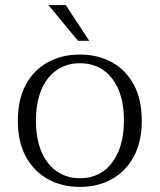

<svg xmlns="http://www.w3.org/2000/svg" viewBox="-20 -722 626 753"><path d="M293 11Q222 11 167 -20Q112 -51 81 -108.5Q50 -166 50 -248Q50 -332 81 -389.5Q112 -447 167 -477.5Q222 -508 293 -508Q365 -508 419.5 -477.5Q474 -447 505 -389.5Q536 -332 536 -248Q536 -166 505 -108.5Q474 -51 419.5 -20Q365 11 293 11ZM293 -23Q346 -23 384.5 -50Q423 -77 444.5 -128Q466 -179 466 -251Q466 -321 444.5 -371Q423 -421 384.5 -447.5Q346 -474 293 -474Q242 -474 203 -447.5Q164 -421 142.5 -370.5Q121 -320 121 -248Q121 -178 142.5 -127.5Q164 -77 203 -50Q242 -23 293 -23ZM286 -562 170 -702H238L330 -562Z"/></svg>

Font: Montagu Slab 144pt Light
Style: Regular
Weight: 300
Designer: Florian Karsten
Foundry: Florian Karsten
Version: Version 1.000